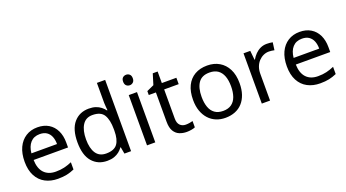

<svg xmlns="http://www.w3.org/2000/svg" viewBox="-56 -1337 3472 1924"><g transform="rotate(-20 1680.0 -375.0)"><path d="M292 -546Q361 -546 410.5 -516Q460 -486 486.5 -431.5Q513 -377 513 -304V-251H146Q148 -160 192.5 -112.5Q237 -65 317 -65Q368 -65 407.5 -74.5Q447 -84 489 -102V-25Q448 -7 408 1.5Q368 10 313 10Q237 10 178.5 -21Q120 -52 87.5 -113.5Q55 -175 55 -264Q55 -352 84.5 -415Q114 -478 167.5 -512Q221 -546 292 -546ZM291 -474Q228 -474 191.5 -433.5Q155 -393 148 -321H421Q421 -367 407 -401Q393 -435 364.5 -454.5Q336 -474 291 -474Z M839 10Q739 10 679 -59.5Q619 -129 619 -267Q619 -405 679.5 -475.5Q740 -546 840 -546Q882 -546 913 -535.5Q944 -525 967 -507Q990 -489 1006 -467H1012Q1011 -480 1008.5 -505.5Q1006 -531 1006 -546V-760H1094V0H1023L1010 -72H1006Q990 -49 967 -30.5Q944 -12 912.5 -1Q881 10 839 10ZM853 -63Q938 -63 972.5 -109.5Q1007 -156 1007 -250V-266Q1007 -366 974 -419.5Q941 -473 852 -473Q781 -473 745.5 -416.5Q710 -360 710 -265Q710 -169 745.5 -116Q781 -63 853 -63Z M1352 -536V0H1264V-536ZM1309 -737Q1329 -737 1344.5 -723.5Q1360 -710 1360 -681Q1360 -653 1344.5 -639Q1329 -625 1309 -625Q1287 -625 1272 -639Q1257 -653 1257 -681Q1257 -710 1272 -723.5Q1287 -737 1309 -737Z M1701 -62Q1721 -62 1742 -65.5Q1763 -69 1776 -73V-6Q1762 1 1736 5.5Q1710 10 1686 10Q1644 10 1608.5 -4.5Q1573 -19 1551 -55Q1529 -91 1529 -156V-468H1453V-510L1530 -545L1565 -659H1617V-536H1772V-468H1617V-158Q1617 -109 1640.5 -85.5Q1664 -62 1701 -62Z M2349 -269Q2349 -202 2331.5 -150.5Q2314 -99 2281.5 -63Q2249 -27 2202.5 -8.5Q2156 10 2099 10Q2046 10 2001 -8.5Q1956 -27 1923 -63Q1890 -99 1871.5 -150.5Q1853 -202 1853 -269Q1853 -358 1883 -419.5Q1913 -481 1969 -513.5Q2025 -546 2102 -546Q2175 -546 2230.5 -513.5Q2286 -481 2317.5 -419.5Q2349 -358 2349 -269ZM1944 -269Q1944 -206 1960.5 -159.5Q1977 -113 2012 -88Q2047 -63 2101 -63Q2155 -63 2190 -88Q2225 -113 2241.5 -159.5Q2258 -206 2258 -269Q2258 -333 2241 -378Q2224 -423 2189.5 -447.5Q2155 -472 2100 -472Q2018 -472 1981 -418Q1944 -364 1944 -269Z M2738 -546Q2753 -546 2770.5 -544.5Q2788 -543 2801 -540L2790 -459Q2777 -462 2761.5 -464Q2746 -466 2732 -466Q2701 -466 2673 -453Q2645 -440 2623 -416.5Q2601 -393 2588.5 -360Q2576 -327 2576 -286V0H2488V-536H2560L2570 -438H2574Q2591 -468 2615 -492.5Q2639 -517 2670 -531.5Q2701 -546 2738 -546Z M3088 -546Q3157 -546 3206.5 -516Q3256 -486 3282.5 -431.5Q3309 -377 3309 -304V-251H2942Q2944 -160 2988.5 -112.5Q3033 -65 3113 -65Q3164 -65 3203.5 -74.5Q3243 -84 3285 -102V-25Q3244 -7 3204 1.5Q3164 10 3109 10Q3033 10 2974.5 -21Q2916 -52 2883.5 -113.5Q2851 -175 2851 -264Q2851 -352 2880.5 -415Q2910 -478 2963.5 -512Q3017 -546 3088 -546ZM3087 -474Q3024 -474 2987.5 -433.5Q2951 -393 2944 -321H3217Q3217 -367 3203 -401Q3189 -435 3160.5 -454.5Q3132 -474 3087 -474Z"/></g></svg>

Font: ukorean15
Style: Book
Weight: 400
Designer: Jelle Bosma - Monotype Design Team
Foundry: Monotype Imaging Inc.
Version: Version 2.003